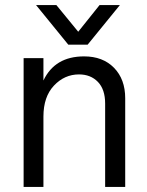

<svg xmlns="http://www.w3.org/2000/svg" viewBox="-20 -736 580 756"><path d="M325 -560H249L122 -716H202L288 -611L372 -716H452ZM151 -507V-419Q196 -514 311 -514Q385 -514 429 -469Q473 -424 473 -349V0H394V-328Q394 -384 365.5 -413.5Q337 -443 291 -443Q234 -443 192.5 -399Q151 -355 151 -277V0H73V-507Z"/></svg>

Font: Hind Regular
Style: Regular
Weight: 400
Designer: Manushi Parikh, Satya Rajpurohit
Foundry: Indian Type Foundry
Version: Version 1.201;PS 1.0;hotconv 1.0.78;makeotf.lib2.5.61930; tt